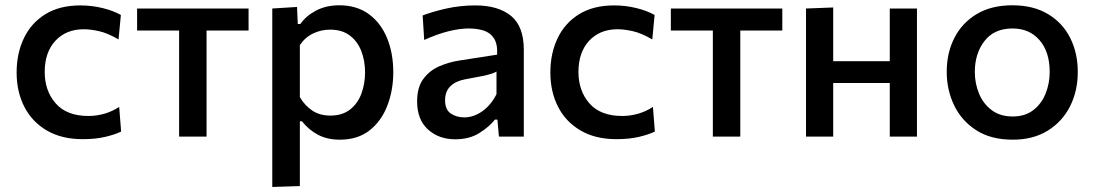

<svg xmlns="http://www.w3.org/2000/svg" viewBox="-20 -530 4246 745"><path d="M301 10Q219 10 161.5 -23.8Q104 -57.5 74.2 -116Q44.5 -174.5 44.5 -248.5Q44.5 -323 72.8 -382Q101 -441 156.2 -475Q211.5 -509 292 -509Q336 -509 377.8 -498.8Q419.5 -488.5 449 -472L440 -377Q398 -401.5 364.5 -409Q331 -416.5 305.5 -416.5Q236.5 -416.5 195 -371.8Q153.5 -327 153.5 -251Q153.5 -177.5 196.2 -128.8Q239 -80 323 -80Q354 -80 384.2 -88.5Q414.5 -97 442.5 -115L450 -19.5Q425 -7.5 387.8 1.2Q350.5 10 301 10Z M675 0V-411.5H512V-497H944.5V-411.5H781.5V0Z M1036.5 195.5V-497L1132.5 -503L1135.5 -437H1145.5Q1167.5 -468.5 1206.5 -489Q1245.5 -509.5 1296.5 -509.5Q1364 -509.5 1410.8 -475.5Q1457.5 -441.5 1481.8 -382.5Q1506 -323.5 1506 -250Q1506 -180.5 1483.2 -120.8Q1460.5 -61 1414.5 -24.5Q1368.5 12 1298.5 12Q1250 12 1214 -7Q1178 -26 1151.5 -59.5H1143.5V192ZM1262 -81.5Q1308.5 -81.5 1338.5 -105.2Q1368.5 -129 1382.5 -167.2Q1396.5 -205.5 1396.5 -249Q1396.5 -294.5 1381.8 -332.2Q1367 -370 1337 -392.5Q1307 -415 1260.5 -415Q1226 -415 1194.8 -400Q1163.5 -385 1143.5 -355V-153Q1163 -120 1192 -100.8Q1221 -81.5 1262 -81.5Z M1746.5 10.5Q1682.5 10.5 1640.5 -27.8Q1598.5 -66 1598.5 -136.5Q1598.5 -191.5 1622.8 -224Q1647 -256.5 1684.5 -272.8Q1722 -289 1761.5 -295L1909 -318Q1911 -359.5 1896.5 -381.5Q1882 -403.5 1856.5 -411.5Q1831 -419.5 1798.5 -419.5Q1764 -419.5 1720.5 -408.8Q1677 -398 1626 -375L1620 -470Q1657 -484.5 1711.5 -496.8Q1766 -509 1824.5 -509Q1913 -509 1962.8 -468.5Q2012.5 -428 2012.5 -336.5V0H1916L1910 -66H1900.5Q1879 -38.5 1840.2 -14Q1801.5 10.5 1746.5 10.5ZM1781.5 -74.5Q1817.5 -74.5 1851.2 -98.2Q1885 -122 1906.5 -164.5V-252.5Q1899.5 -248 1887.5 -244Q1875.5 -240 1852 -235Q1828.5 -230 1786 -222.5Q1749 -216 1728 -195.8Q1707 -175.5 1707 -141Q1707 -104.5 1729.2 -89.5Q1751.5 -74.5 1781.5 -74.5Z M2372 10Q2290 10 2232.5 -23.8Q2175 -57.5 2145.2 -116Q2115.5 -174.5 2115.5 -248.5Q2115.5 -323 2143.8 -382Q2172 -441 2227.2 -475Q2282.5 -509 2363 -509Q2407 -509 2448.8 -498.8Q2490.5 -488.5 2520 -472L2511 -377Q2469 -401.5 2435.5 -409Q2402 -416.5 2376.5 -416.5Q2307.5 -416.5 2266 -371.8Q2224.5 -327 2224.5 -251Q2224.5 -177.5 2267.2 -128.8Q2310 -80 2394 -80Q2425 -80 2455.2 -88.5Q2485.5 -97 2513.5 -115L2521 -19.5Q2496 -7.5 2458.8 1.2Q2421.5 10 2372 10Z M2746 0V-411.5H2583V-497H3015.5V-411.5H2852.5V0Z M3107.5 0V-497L3213 -501V-292.5H3432.5V-497H3538V0H3432.5V-208H3213V0Z M3910 12Q3824.5 12 3767.5 -25Q3710.5 -62 3682 -121.8Q3653.5 -181.5 3653.5 -251Q3653.5 -325.5 3683.8 -384Q3714 -442.5 3770.8 -476Q3827.5 -509.5 3908 -509.5Q3990 -509.5 4046.8 -475.2Q4103.5 -441 4132.8 -382.5Q4162 -324 4162 -251Q4162 -176.5 4131.8 -117Q4101.5 -57.5 4045 -22.8Q3988.5 12 3910 12ZM3909.5 -78Q3957.5 -78 3989.5 -102.8Q4021.5 -127.5 4037.2 -167Q4053 -206.5 4053 -251Q4053 -328.5 4013.8 -374Q3974.5 -419.5 3909 -419.5Q3837.5 -419.5 3800 -370.8Q3762.5 -322 3762.5 -251Q3762.5 -206.5 3778.8 -167Q3795 -127.5 3827.8 -102.8Q3860.5 -78 3909.5 -78Z"/></svg>

Font: Commissioner Medium
Style: Regular
Weight: 500
Designer: Kostas Bartsokas
Foundry: Kostas Bartsokas
Version: Version 1.000; ttfautohint (v1.8.3)